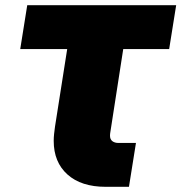

<svg xmlns="http://www.w3.org/2000/svg" viewBox="-20 -720 699 740"><path d="M387 0Q293 0 240 -47.5Q187 -95 187 -177Q187 -190 188.5 -204Q190 -218 192 -232L239 -531H58L85 -700H659L632 -531H455L408 -228Q407 -220 405.5 -212Q404 -204 404 -197Q404 -183 413 -176Q422 -169 437 -169H504L477 0Z"/></svg>

Font: MuseoModerno Black
Style: Italic
Weight: 900
Italic angle: -9°
Designer: Pablo Cosgaya, Héctor Gatti, Marcela Romero, and the Authors of The MuseoModerno Project.
Foundry: Omnibus-Type Team
Version: Version 1.003